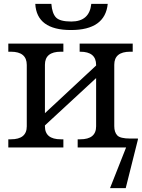

<svg xmlns="http://www.w3.org/2000/svg" viewBox="-20 -761 732 991"><path d="M536.1 -741.2Q522.5 -606 346.2 -606Q169.4 -606 162.1 -741.2H245.1Q249 -691.9 269 -670.9Q289.1 -649.9 348.1 -649.9Q441.9 -649.9 451.2 -741.2ZM380.9 -42H394Q476.1 -42 476.1 -108.9V-357.9L211.9 -113.8V-108.9Q211.9 -42 293.9 -42H307.1V0H22.9V-42H36.1Q118.2 -42 118.2 -108.9V-425.8Q118.2 -494.1 36.1 -494.1H22.9V-536.1H307.1V-494.1H293.9Q211.9 -494.1 211.9 -426.8V-176.8L476.1 -422.9V-425.8Q476.1 -494.1 394 -494.1H391.1V-536.1H665V-494.1H651.9Q569.8 -494.1 569.8 -426.8V-109.9Q569.8 -79.1 585 -62.5Q600.1 -45.9 651.9 -45.9H691.9V-41L628.9 210H547.9L630.9 0H380.9Z"/></svg>

Font: Droid Serif
Style: Regular
Weight: 400
Designer: Monotype Design team
Foundry: Monotype Imaging Inc.
Version: Version 1.03